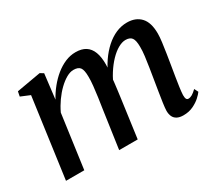

<svg xmlns="http://www.w3.org/2000/svg" viewBox="-107 -759 1105 982"><g transform="rotate(-30 446.0 -268.0)"><path d="M221 -532.5 203.5 -386.5Q221 -418.5 244 -447Q267 -475.5 294.2 -497.8Q321.5 -520 351.5 -532.8Q381.5 -545.5 413 -545.5Q449 -545.5 472 -530.8Q495 -516 506.2 -486.5Q517.5 -457 517 -411.5Q517 -405 516 -394.5Q515 -384 513.8 -372Q512.5 -360 510.5 -347L496 -353Q514 -396.5 538.2 -431.8Q562.5 -467 591 -492.5Q619.5 -518 651.2 -531.8Q683 -545.5 716.5 -545.5Q767.5 -545.5 796.8 -514.2Q826 -483 826 -417.5Q826 -397.5 822.2 -367.8Q818.5 -338 813.2 -305Q808 -272 803 -241.5Q798.5 -214 793.5 -184Q788.5 -154 784.8 -127Q781 -100 780 -80.5Q780 -64 783.8 -57.2Q787.5 -50.5 795.5 -50.5Q806 -50.5 817.5 -57Q829 -63.5 845 -79L856.5 -56Q849 -45 832 -29.5Q815 -14 789.5 -1.8Q764 10.5 731 10.5Q709 10.5 694.5 3Q680 -4.5 673.2 -18.8Q666.5 -33 666.5 -53Q667 -69.5 671 -98Q675 -126.5 680.5 -159.8Q686 -193 691 -224.5Q696 -255 701.2 -287.5Q706.5 -320 710.2 -350.5Q714 -381 713.5 -404Q713.5 -442.5 702.5 -457.2Q691.5 -472 665.5 -472Q645.5 -472 621.5 -458.5Q597.5 -445 573.5 -420Q549.5 -395 528.2 -361.5Q507 -328 492 -288L512 -357Q510.5 -337 508.2 -315.5Q506 -294 503 -272.5Q500 -251 497.5 -230.5L466 0H356.5L388.5 -223.5Q393.5 -254 398 -287.2Q402.5 -320.5 405.8 -350.8Q409 -381 408.5 -403.5Q408.5 -443 397.5 -457.8Q386.5 -472.5 358.5 -472.5Q339 -472.5 316.5 -459.8Q294 -447 271.2 -425Q248.5 -403 228.5 -374.8Q208.5 -346.5 194 -315.5L150.5 0H42.5L107 -469L53 -491.5L58.5 -519.5L201 -544.5Z"/></g></svg>

Font: Merriweather 72pt Medium
Style: Italic
Weight: 500
Italic angle: -7.8°
Version: Version 2.101